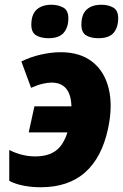

<svg xmlns="http://www.w3.org/2000/svg" viewBox="-20 -779 518 809"><path d="M151 10Q113 10 78 3Q43 -4 19 -17V-147Q73 -120 128 -120Q182 -120 214.5 -143.5Q247 -167 264 -221H101L125 -331H281Q278 -431 197 -431Q181 -431 159.5 -426Q138 -421 111 -409L70 -520Q108 -539 152 -549Q196 -559 236 -559Q317 -559 368.5 -519Q420 -479 438 -406Q456 -333 435 -236Q409 -115 338.5 -52.5Q268 10 151 10ZM394 -618Q363 -618 343 -630Q323 -642 323 -675Q323 -718 345 -738.5Q367 -759 408 -759Q435 -759 456.5 -747.5Q478 -736 478 -702Q478 -664 459 -641Q440 -618 394 -618ZM184 -618Q153 -618 132.5 -630Q112 -642 112 -675Q112 -718 134.5 -738.5Q157 -759 197 -759Q224 -759 246 -747.5Q268 -736 268 -702Q268 -664 248.5 -641Q229 -618 184 -618Z"/></svg>

Font: Noto Sans ExtraBold
Style: Italic
Weight: 800
Italic angle: -12°
Designer: Monotype Design Team
Foundry: Monotype Imaging Inc.
Version: Version 2.013; ttfautohint (v1.8.4.7-5d5b)